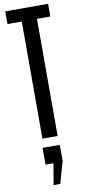

<svg xmlns="http://www.w3.org/2000/svg" viewBox="-122 -900 552 1252"><g transform="rotate(-10 153.5 -274.0)"><path d="M106.4 0H207V-775.4H295.4V-859.4H11.7V-775.4H106.4ZM125.5 311H169.4L210.9 166V59.6H96.7V170.4H149.4Z"/></g></svg>

Font: Antonio
Style: Regular
Weight: 400
Designer: Vernon Adams
Foundry: Vernon Adams
Version: Version 1.002